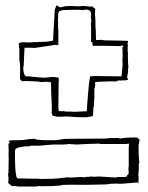

<svg xmlns="http://www.w3.org/2000/svg" viewBox="-20 -681 541 704"><path d="M448 -490 449 -491Q448 -492 448 -493V-494Q448 -502 449 -503H448Q448 -513 449 -514Q447 -524 447 -524H449Q449 -530 450 -531Q443 -531 436.5 -531.5Q430 -532 423 -532L367 -533Q360 -533 352 -535Q347 -535 342.5 -534.5Q338 -534 333 -534Q332 -535 332 -536L331 -573L330 -584V-593V-598L329 -623Q328 -624 328 -628Q328 -631 328.5 -637Q329 -643 329 -647V-649L321 -655V-657H319H308Q301 -658 295 -658.5Q289 -659 284 -659Q280 -659 277 -658.5Q274 -658 271 -658L234 -659Q230 -659 226.5 -658.5Q223 -658 219 -658L205 -655Q204 -654 203 -654Q201 -654 198 -655Q195 -656 190 -661H187Q181 -647 181 -646L175 -544V-533Q173 -531 163.5 -530Q154 -529 150 -528L119 -527Q118 -526 110 -526.5Q102 -527 91 -525Q91 -526 89 -526Q87 -526 86 -525.5Q85 -525 84 -525Q78 -526 73.5 -526Q69 -526 66 -526Q60 -526 58 -525.5Q56 -525 55 -525V-524Q50 -524 49.5 -522.5Q49 -521 49 -519Q49 -516 49.5 -512Q50 -508 50 -505H51V-475V-463Q54 -449 54 -425Q54 -417 53.5 -408Q53 -399 53 -391Q54 -390 56 -388.5Q58 -387 60 -383Q65 -383 69 -383.5Q73 -384 78 -384L119 -382Q132 -380 133 -380Q141 -381 146 -381Q151 -381 153 -381Q155 -381 158.5 -380.5Q162 -380 167 -379L168 -333Q168 -325 169 -315.5Q170 -306 170 -296V-273Q170 -271 169.5 -270.5Q169 -270 169 -268L171 -263Q171 -255 180 -255L191 -253H197H201Q206 -253 211.5 -253.5Q217 -254 223 -254Q238 -253 254.5 -252Q271 -251 291 -251Q300 -251 302 -252L316 -254Q321 -256 321.5 -260.5Q322 -265 322 -276V-288H324L325 -310Q325 -317 326 -319V-351Q326 -358 327 -359H328Q328 -362 328.5 -365Q329 -368 329 -370H330Q330 -371 329 -373.5Q328 -376 328 -379Q329 -379 330 -379.5Q331 -380 332 -380L339 -381L394 -383Q395 -383 396 -382L410 -383V-385L416 -386H421Q422 -385 423 -385V-386Q429 -386 439.5 -386.5Q450 -387 450 -392Q450 -393 448 -393.5Q446 -394 446 -396L448 -410Q449 -411 449 -412L450 -433Q451 -434 451 -435Q450 -440 449.5 -450Q449 -460 449 -469V-490ZM488 -33V-36H487Q487 -38 488 -46.5Q489 -55 489 -83H491Q489 -99 488.5 -116.5Q488 -134 488 -148L492 -169L484 -176Q481 -176 479.5 -176.5Q478 -177 476 -177Q453 -177 438 -175.5Q423 -174 421 -173Q421 -173 413 -175H398L396 -173V-175H384Q378 -174 374.5 -173.5Q371 -173 369 -173L232 -172Q224 -172 216 -171.5Q208 -171 201 -169L183 -167H141L113 -169L114 -170Q114 -171 109.5 -171.5Q105 -172 103 -172Q91 -172 78 -169.5Q65 -167 52 -167Q15 -167 13 -165L12 -164Q12 -162 13.5 -161.5Q15 -161 16 -160Q14 -155 12.5 -155Q11 -155 11 -148L12 -124Q11 -120 11 -116L12 -113Q12 -112 11.5 -111Q11 -110 11 -108L12 -103L11 -48Q10 -46 10 -43.5Q10 -41 9 -39L11 -38Q10 -37 10 -35L9 -34H11V-15H9Q11 -7 16 -5Q21 -3 21 1H36Q44 3 51 3H109Q115 3 123 1Q125 2 139 2Q146 1 155 1.5Q164 2 175 1L189 0Q194 0 198.5 -0.5Q203 -1 208 -3Q239 -4 270 -3.5Q301 -3 332 -4L375 -5V-7Q377 -6 381 -6Q383 -6 383 -7L409 -8Q413 -8 417 -7L419 -8Q421 -8 421 -7H423L485 -12L487 -6Q488 -17 488 -23.5Q488 -30 488 -33ZM429 -506Q429 -495 429.5 -487Q430 -479 430 -474Q430 -471 429.5 -469.5Q429 -468 429 -466V-463V-455Q429 -451 429.5 -448Q430 -445 430 -443Q430 -442 429.5 -441.5Q429 -441 429 -440V-439L427 -414Q427 -410 426 -406Q425 -402 425 -401Q402 -401 385 -401.5Q368 -402 346 -402H322Q320 -402 318.5 -401.5Q317 -401 315 -401L313 -403Q311 -403 309 -392.5Q307 -382 305.5 -366.5Q304 -351 302.5 -333.5Q301 -316 300 -301.5Q299 -287 298.5 -278.5Q298 -270 298 -274L297 -273Q286 -272 274 -272Q262 -272 251 -271Q250 -272 219 -272L214 -274Q212 -274 212 -273Q198 -273 196 -274L195 -275Q195 -283 194 -287L195 -380V-381Q195 -382 195.5 -382.5Q196 -383 196 -384Q196 -386 195.5 -389Q195 -392 195 -396Q184 -398 180 -398.5Q176 -399 174 -399L141 -396L104 -399Q97 -399 89 -401H77Q72 -402 69.5 -408Q67 -414 66 -421Q65 -428 65.5 -433.5Q66 -439 66 -440L68 -442Q67 -443 67 -444L69 -488Q69 -493 69.5 -497Q70 -501 70 -506H88Q93 -506 97 -506Q101 -506 106 -505L173 -515Q174 -516 180 -516L181 -517Q183 -517 185.5 -516Q188 -515 191 -515V-517H194V-573H193V-586Q193 -594 193 -599.5Q193 -605 192 -611Q193 -612 193 -613V-623Q193 -639 199.5 -640.5Q206 -642 209 -644L248 -645Q262 -645 269 -645Q276 -645 279 -644.5Q282 -644 283 -644Q284 -644 286 -644Q286 -644 294 -646L302 -645Q311 -643 311 -638H313L314 -628V-623H313L315 -603Q314 -598 313.5 -595.5Q313 -593 313 -591Q313 -590 314 -589V-585V-553V-527Q318 -527 319 -526V-517Q320 -516 320 -513H339Q341 -513 361.5 -513Q382 -513 420 -512L426 -514Q428 -514 429 -513.5Q430 -513 433 -513Q433 -511 431 -509H430ZM451 -68V-64Q451 -60 451.5 -55.5Q452 -51 452 -49Q452 -42 448.5 -40Q445 -38 445 -36Q445 -35 446 -34Q444 -33 442.5 -33Q441 -33 439 -32V-34L438 -32H411L406 -30L341 -34Q336 -33 331 -33Q326 -33 321 -33Q318 -33 317 -34L298 -32V-34Q297 -33 296 -33V-32Q295 -31 289 -31Q286 -31 282.5 -31.5Q279 -32 276 -32Q274 -32 265 -31.5Q256 -31 242 -30Q233 -30 230.5 -30.5Q228 -31 224 -31L222 -30Q216 -30 210 -29Q204 -28 195 -27Q186 -26 172.5 -25.5Q159 -25 137 -25Q132 -25 127 -25Q122 -25 115 -26H94L45 -27Q41 -27 39 -39Q37 -51 36 -66Q35 -81 35 -95.5Q35 -110 35 -116V-127Q35 -133 39 -136Q43 -139 49 -140.5Q55 -142 61 -142.5Q67 -143 71 -144L91 -145V-147H128L148 -149L175 -151H212Q214 -151 216 -151.5Q218 -152 219 -152Q220 -152 220 -151.5Q220 -151 221 -151H222L224 -152H226Q227 -152 227.5 -152.5Q228 -153 230 -153Q237 -153 247.5 -152Q258 -151 262 -151L278 -152Q298 -153 311 -153.5Q324 -154 331 -154Q336 -154 339.5 -154.5Q343 -155 347 -153H443Q446 -153 452 -155Q453 -154 453 -149Q453 -144 452 -139V-69Q451 -69 451 -68Z"/></svg>

Font: Londrina Sketch
Style: Regular
Weight: 400
Designer: Marcelo Magalhaes
Foundry: Marcelo Magalhães
Version: Version 1.002